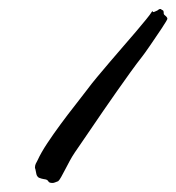

<svg xmlns="http://www.w3.org/2000/svg" viewBox="-20 -693 394 429"><path d="M297.9 -566.9Q285.6 -551.3 271 -531Q256.3 -510.7 241 -488.8Q225.6 -466.8 210.4 -444.8Q195.3 -422.9 182.6 -404.1Q169.9 -385.3 160.4 -371.6Q150.9 -357.9 147 -352.1Q141.1 -343.3 135.7 -333.3Q130.4 -323.2 125.5 -314Q120.6 -304.7 116.7 -297.6Q112.8 -290.5 109.9 -288.1Q105.5 -286.6 102.8 -285.4Q100.1 -284.2 97.2 -284.2Q89.4 -284.2 87.9 -288.1Q86.4 -290 85.4 -290.8Q84.5 -291.5 82.5 -292Q80.6 -292.5 76.9 -293Q73.2 -293.5 66.9 -295.9Q62.5 -298.8 61.3 -304Q60.1 -309.1 59.1 -314.9Q59.1 -315.9 58.6 -316.4Q58.1 -316.9 58.1 -317.9Q58.1 -323.2 59.8 -326.9Q61.5 -330.6 64 -335Q71.8 -352.1 85.7 -373Q99.6 -394 115.5 -415.5Q131.3 -437 147.5 -457.5Q163.6 -478 175.8 -494.1Q184.1 -505.4 197.3 -521.2Q210.4 -537.1 225.3 -554.4Q240.2 -571.8 255.6 -589.6Q271 -607.4 284.2 -622.8Q297.4 -638.2 306.6 -649.7Q315.9 -661.1 318.8 -666Q319.8 -667 319.8 -667.5Q319.8 -668 320.8 -668Q320.8 -667.5 321.3 -667Q322.3 -666 323.2 -666Q323.7 -666 324.7 -666.5Q326.7 -667.5 328.1 -668Q332 -669.4 333.7 -671.1Q335.4 -672.9 337.9 -672.9Q339.4 -672.9 339.8 -672.4Q340.3 -671.9 341.8 -670.9Q344.7 -669.9 345.2 -668.5Q345.7 -667 345.7 -665.5Q345.7 -664.1 345.9 -662.1Q346.2 -660.2 349.1 -658.2Q354 -654.3 354 -650.9Q354 -649.9 350.3 -643.8Q346.7 -637.7 340.8 -628.9Q335 -620.1 328.1 -610.1Q321.3 -600.1 315.2 -591.1Q309.1 -582 304.2 -575.4Q299.3 -568.8 297.9 -566.9Z"/></svg>

Font: Oregano
Style: Italic
Weight: 400
Italic angle: -12°
Designer: Astigmatic (AOETI)
Foundry: Astigmatic (AOETI)
Version: Version 1.000